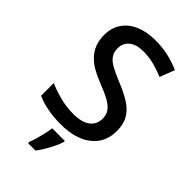

<svg xmlns="http://www.w3.org/2000/svg" viewBox="-282 -808 1114 1114"><g transform="rotate(45 275.0 -251.5)"><path d="M505 -193Q505 -98 436 -44Q367 10 247 10Q189 10 138 0.5Q87 -9 49 -27V-131Q90 -113 144 -98.5Q198 -84 254 -84Q326 -84 361 -111.5Q396 -139 396 -186Q396 -218 379.5 -240.5Q363 -263 328.5 -282Q294 -301 237 -323Q198 -338 165.5 -356.5Q133 -375 109 -400Q85 -425 71.5 -458Q58 -491 58 -535Q58 -594 87 -636.5Q116 -679 168.5 -701.5Q221 -724 291 -724Q349 -724 398.5 -712.5Q448 -701 493 -681L458 -590Q417 -607 375 -618Q333 -629 288 -629Q229 -629 198.5 -603.5Q168 -578 168 -536Q168 -504 183 -482Q198 -460 230.5 -442Q263 -424 317 -402Q377 -378 419 -351Q461 -324 483 -286.5Q505 -249 505 -193ZM332 70Q326 90 313.5 116.5Q301 143 285 170Q269 197 251 221H190V209Q198 191 205.5 164.5Q213 138 219.5 110Q226 82 228 61H332Z"/></g></svg>

Font: Noto Sans NKo Unjoined Medium
Style: Regular
Weight: 500
Designer: Monotype Design Team
Foundry: Monotype Imaging Inc.
Version: Version 2.004